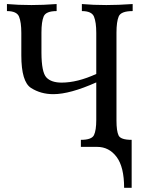

<svg xmlns="http://www.w3.org/2000/svg" viewBox="-20 -713 715 932"><path d="M619.1 198.7H582.5Q582.5 97.2 545.9 48.6Q509.3 0 451.7 0H372.6V-34.2Q425.3 -34.2 436.3 -57.4Q447.3 -80.6 447.3 -130.9V-313Q319.3 -255.9 238.8 -255.9Q178.2 -255.9 130.9 -285.9Q83.5 -315.9 83.5 -444.3V-553.2Q83.5 -605 72.5 -632.1Q61.5 -659.2 13.7 -659.2V-693.4Q68.4 -688.5 132.8 -688.5Q189.5 -688.5 254.9 -693.4V-659.2Q203.1 -659.2 192.1 -633.5Q181.2 -607.9 181.2 -554.2V-457Q181.6 -362.3 205.1 -337.2Q228.5 -312 279.3 -312Q355.5 -312 447.3 -354V-553.2Q447.3 -605 436.3 -632.1Q425.3 -659.2 377.4 -659.2V-693.4Q432.1 -688.5 496.1 -688.5Q553.7 -688.5 624 -693.4V-659.2Q567.4 -659.2 556.4 -633.5Q545.4 -607.9 545.4 -554.2V-127.9Q545.4 -76.7 555.7 -55.4Q565.9 -34.2 619.1 -34.2Z"/></svg>

Font: Almanac
Style: Regular
Weight: 400
Designer: Eden's Almanac
Version: Version 3.501;March 28, 2021;FontCreator 13.0.0.2683 64-bit